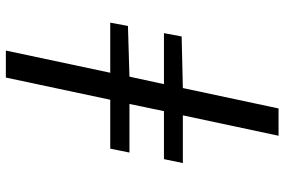

<svg xmlns="http://www.w3.org/2000/svg" viewBox="-174 -574 949 640"><g transform="rotate(90 300.0 -254.5)"><path d="M149 200 223 -148H56L67 -207L236 -212L261 -327H91L102 -386L274 -390L342 -709H433L365 -390H524L511 -327H351L327 -212H489L476 -148H313L239 200Z"/></g></svg>

Font: Source Code Pro Medium
Style: Italic
Weight: 500
Italic angle: -11°
Monospace: yes
Designer: Paul D. Hunt, Teo Tuominen
Foundry: Adobe Systems Incorporated
Version: Version 1.050;PS 1.000;hotconv 16.6.51;makeotf.lib2.5.65220